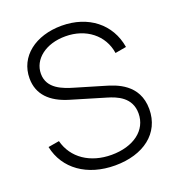

<svg xmlns="http://www.w3.org/2000/svg" viewBox="-136 -841 873 962"><g transform="rotate(-20 301.0 -360.0)"><path d="M314.5 15C465.5 15 571 -63 571 -192.5C571 -326.5 457 -361.5 402 -377.5L257 -420.5C198.5 -437.5 121 -464 121 -543.5C121 -620.5 195 -679 300 -678.5C409 -678.5 493.5 -613 508 -514L567.5 -524.5C546.5 -653 442.5 -734.5 300.5 -735C160 -735 59.5 -657.5 59.5 -541.5C59.5 -455.5 115 -401 211 -372.5L392 -318.5C440.5 -304 513 -276.5 513 -190.5C513 -100 432 -41 316 -41C202 -41 115.5 -99.5 90.5 -196L31.5 -186C57 -62.5 166 15 314.5 15Z"/></g></svg>

Font: Eudonet Light
Style: Regular
Weight: 300
Designer: Mikhail Sharanda
Foundry: Mikhail Sharanda
Version: Version 4.503;Glyphs 3.1.2 (3151)